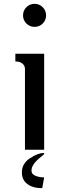

<svg xmlns="http://www.w3.org/2000/svg" viewBox="-20 -780 320 1000"><path d="M144 109Q144 127 164.5 135.5Q185 144 210 144L200 200Q151 200 122.5 178.5Q94 157 94 118Q94 72 135.5 44.5Q177 17 206 17Q217 17 203 29Q162 61 152 81Q144 95 144 109ZM117.5 -657.5Q100 -675 100 -700Q100 -725 117.5 -742.5Q135 -760 160 -760Q185 -760 202.5 -742.5Q220 -725 220 -700Q220 -675 202.5 -657.5Q185 -640 160 -640Q135 -640 117.5 -657.5ZM60 -460V-500H210V0H110V-420Q110 -438 97.5 -448Q85 -458 72 -459Z"/></svg>

Font: Laverick
Style: Regular
Weight: 400
Designer: Daniel Pimley
Foundry: Daniel Pimley
Version: Version 1.000;PS 001.001;hotconv 1.0.56